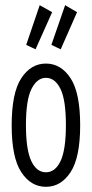

<svg xmlns="http://www.w3.org/2000/svg" viewBox="-20 -712 353 740"><path d="M157 8Q99 8 62 -48.5Q25 -105 25 -229Q25 -354 62 -410.5Q99 -467 157 -467Q215 -467 252 -410.5Q289 -354 289 -229Q289 -105 252 -48.5Q215 8 157 8ZM157 -48Q193 -48 213.5 -91.5Q234 -135 234 -230Q234 -327 213 -369.5Q192 -412 157 -412Q123 -412 101.5 -369.5Q80 -327 80 -230Q80 -135 100.5 -91.5Q121 -48 157 -48ZM214 -522 178 -539 231 -692 277 -665ZM117 -522 81 -539 133 -692 181 -665Z"/></svg>

Font: Inconsolata ExtraCondensed Thin
Style: Regular
Weight: 100
Width: 2
Monospace: yes
Designer: Raph Levien, Cyreal, Brenton Simpson
Foundry: Raph Levien, Cyreal, Google
Version: Version 3.100; ttfautohint (v1.8.4.7-5d5b)